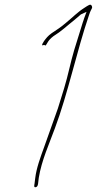

<svg xmlns="http://www.w3.org/2000/svg" viewBox="-20 -741 410 812"><path d="M158 -549C160 -550 166 -551 170 -550C171 -550 172 -549 173 -548L181 -561C186 -570 194 -579 206 -588C240 -609 261 -630 294 -656L322 -680L346 -691L336 -664C334 -659 333 -653 330 -646C319 -610 307 -572 294 -530C278 -477 268 -422 251 -367L225 -283C206 -228 185 -172 167 -120C151 -76 134 -30 129 12L126 36C124 46 124 51 129 51C136 51 140 45 141 36L144 11C156 -63 188 -132 212 -198C267 -344 305 -527 357 -679C366 -707 374 -706 367 -718C362 -725 354 -719 337 -708C307 -689 289 -669 256 -642C232 -622 224 -618 199 -601C183 -590 174 -578 166 -567L159 -555ZM256 -642Z"/></svg>

Font: Stray Cat
Style: ExLtCnObl
Weight: 200
Version: Version 1.0